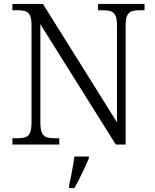

<svg xmlns="http://www.w3.org/2000/svg" viewBox="-20 -734 788 975"><path d="M43 0V-32H70Q94 -32 109.5 -37.5Q125 -43 132.5 -60Q140 -77 140 -111V-605Q140 -639 132.5 -655.5Q125 -672 109 -677Q93 -682 70 -682H43V-714H198L574 -113V-605Q574 -639 566 -655.5Q558 -672 542.5 -677Q527 -682 503 -682H478V-714H714V-682H688Q665 -682 649 -676.5Q633 -671 625.5 -654.5Q618 -638 618 -603V0H568L185 -611V-111Q185 -77 192.5 -60Q200 -43 216 -37.5Q232 -32 255 -32H281V0ZM331 208Q336 185 341 159.5Q346 134 350.5 109Q355 84 358 61H431V71Q422 92 409.5 119Q397 146 383.5 173Q370 200 358 221H331Z"/></svg>

Font: Noto Serif Thai Light
Style: Regular
Weight: 300
Version: Version 2.001